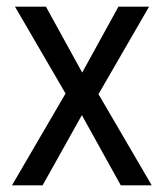

<svg xmlns="http://www.w3.org/2000/svg" viewBox="-20 -557 491 577"><path d="M16 0H108L226 -211L343 0H436L276 -274L428 -537H336L227 -339L118 -537H25L177 -276Z"/></svg>

Font: Noto Sans UI SemiCondensed
Style: Regular
Weight: 400
Width: 4
Designer: Monotype Design Team
Foundry: Monotype Imaging Inc.
Version: 1.001